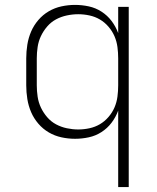

<svg xmlns="http://www.w3.org/2000/svg" viewBox="-20 -558 640 783"><path d="M462 205V-107Q452 -80 435 -57.5Q418 -35 394 -19.5Q370 -4 342 2Q314 8 286 8Q258 8 230.5 2Q203 -4 179 -18Q155 -32 136.5 -53.5Q118 -75 107 -100.5Q96 -126 91.5 -154Q87 -182 87 -210V-320Q87 -348 91.5 -376Q96 -404 107 -429.5Q118 -455 136.5 -476.5Q155 -498 179 -512Q203 -526 230.5 -532Q258 -538 286 -538Q314 -538 342 -532Q370 -526 394 -510.5Q418 -495 435 -472.5Q452 -450 462 -423V-530H505V205ZM299 -30Q322 -30 345 -35Q368 -40 387.5 -51.5Q407 -63 422.5 -81Q438 -99 447 -120Q456 -141 459 -164Q462 -187 462 -210V-320Q462 -343 459 -366Q456 -389 447 -410Q438 -431 422.5 -449Q407 -467 387.5 -478.5Q368 -490 345 -495Q322 -500 299 -500Q276 -500 252.5 -495Q229 -490 208.5 -479Q188 -468 172.5 -450Q157 -432 147 -411Q137 -390 133.5 -366.5Q130 -343 130 -320V-210Q130 -187 133.5 -163.5Q137 -140 147 -119Q157 -98 172.5 -80Q188 -62 208.5 -51Q229 -40 252.5 -35Q276 -30 299 -30Z"/></svg>

Font: Iosevka Curly XLtEx
Style: Regular
Weight: 200
Width: 7
Monospace: yes
Designer: Belleve Invis
Foundry: Belleve Invis
Version: Version 11.1.0; ttfautohint (v1.8.3)